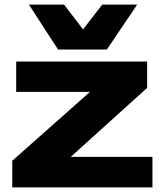

<svg xmlns="http://www.w3.org/2000/svg" viewBox="-20 -810 712 830"><path d="M33 0V-115L369 -413H50V-544H616V-430L286 -132H639V0ZM573 -790 442 -596H231L105 -790H257L339 -683L422 -790Z"/></svg>

Font: Georama Extended
Style: Bold
Weight: 700
Width: 7
Designer: Jean-Baptiste Levee
Foundry: Production Type
Version: Version 1.000